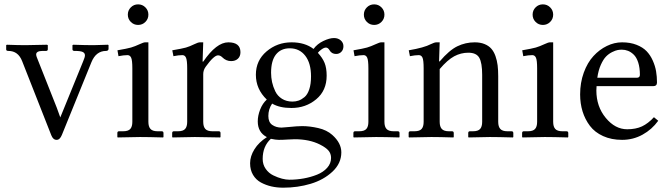

<svg xmlns="http://www.w3.org/2000/svg" viewBox="-20 -639 3115 894"><path d="M329.6 -401.9H325.2Q317.4 -402.8 317.4 -409.2V-428.7L321.3 -430.7Q378.4 -428.7 415 -428.7Q415 -428.7 482.9 -430.7L485.4 -428.7V-411.1Q485.4 -407.2 482.2 -404.5Q479 -401.9 474.1 -401.9Q427.2 -401.9 405.8 -349.6L268.1 -10.7Q258.8 12.2 243.7 12.2Q227.1 12.2 218.8 -9.3L83 -354.5Q64.5 -401.9 19 -401.9Q8.8 -401.9 8.8 -408.7V-428.7L11.7 -430.7Q64.9 -428.7 98.6 -428.7L198.7 -430.7L202.6 -428.7V-409.7Q202.6 -401.9 194.3 -401.9H177.2Q148.4 -401.4 148.4 -385.3Q148.4 -377.4 157.7 -356.4L244.1 -138.2L260.7 -92.3L278.3 -135.3L367.2 -353.5Q375.5 -372.6 375.5 -381.3Q375.5 -392.1 365.2 -397Q355 -401.9 329.6 -401.9Z M589.1 -536.9Q575.2 -550.8 575.2 -570.8Q575.2 -590.8 589.1 -604.7Q603 -618.7 623 -618.7Q643.1 -618.7 657 -604.7Q670.9 -590.8 670.9 -570.8Q670.9 -550.8 657 -536.9Q643.1 -522.9 623 -522.9Q603 -522.9 589.1 -536.9ZM670.9 -71.8Q670.9 -49.3 680.7 -38.6Q690.4 -27.8 713.9 -27.8H732.9Q741.2 -27.8 741.2 -19.5V-1L739.3 1Q670.9 -1 631.8 -1L528.3 1L526.4 -1V-19.5Q526.4 -27.8 534.2 -27.8H553.2Q577.1 -27.8 586.7 -38.6Q596.2 -49.3 596.2 -71.8V-320.8Q596.2 -357.9 590.8 -370.1Q585.4 -382.3 573.7 -382.3Q556.2 -382.3 531.7 -377.4L526.9 -404.8Q572.3 -412.6 590.1 -417.7Q607.9 -422.9 630.9 -433.6Q648.4 -441.9 655.8 -441.9H670.9Z M851.6 -71.8V-320.8Q851.6 -356.9 846.4 -369.6Q841.3 -382.3 829.1 -382.3Q811.5 -382.3 787.6 -377.4L782.2 -404.8Q828.1 -412.6 845.5 -417.5Q862.8 -422.4 885.7 -433.6Q902.3 -441.9 911.1 -441.9H926.3L923.3 -352.1H926.3Q987.8 -441.9 1043 -441.9Q1099.6 -441.9 1099.6 -396Q1099.6 -376.5 1087.6 -365.5Q1075.7 -354.5 1056.2 -354.5Q1032.7 -354.5 1015.1 -372.1Q1005.9 -381.3 995.1 -381.3Q976.1 -381.3 938 -328.6Q926.3 -312.5 926.3 -293.9V-71.8Q926.3 -49.3 936 -38.6Q945.8 -27.8 969.2 -27.8H998.5Q1006.8 -27.8 1006.8 -19.5V-1L1004.9 1Q926.3 -1 887.2 -1L783.7 1L781.7 -1V-19.5Q781.7 -27.8 789.6 -27.8H808.6Q832.5 -27.8 842 -38.6Q851.6 -49.3 851.6 -71.8Z M1428.2 -283.2Q1428.2 -344.7 1401.4 -379.4Q1374.5 -414.1 1329.1 -414.1Q1288.1 -414.1 1265.1 -385.5Q1242.2 -356.9 1242.2 -300.3Q1242.2 -278.3 1246.8 -256.8Q1251.5 -235.4 1261.7 -213.9Q1272 -192.4 1292.7 -179.2Q1313.5 -166 1341.8 -166Q1356.9 -166 1370.4 -170.7Q1383.8 -175.3 1397.7 -186.8Q1411.6 -198.2 1419.9 -222.9Q1428.2 -247.6 1428.2 -283.2ZM1241.2 7.3Q1203.1 42 1203.1 101.1Q1203.1 127.4 1217.3 147.5Q1231.4 167.5 1252.7 177.7Q1273.9 188 1293 192.9Q1312 197.8 1327.1 197.8Q1360.8 197.8 1393.8 191.9Q1426.8 186 1456.1 174.3Q1485.4 162.6 1503.4 142.3Q1521.5 122.1 1521.5 96.2Q1521.5 76.7 1509.8 62.5Q1498 48.3 1469.2 33.7Q1420.4 9.3 1352.1 9.3Q1339.8 9.3 1318.8 10.7Q1297.4 12.2 1278.3 12.2Q1264.2 12.2 1241.2 7.3ZM1544.9 -387.7Q1524.4 -387.7 1514.6 -404.8Q1507.3 -417.5 1497.6 -417.5Q1489.3 -417.5 1477.8 -409.4Q1466.3 -401.4 1460 -393.1Q1481.9 -369.6 1491.5 -345.7Q1501 -321.8 1501 -286.6Q1501 -217.3 1452.4 -176.8Q1403.8 -136.2 1336.9 -136.2Q1281.7 -136.2 1247.1 -156.7Q1229.5 -130.9 1229.5 -99.1Q1229.5 -69.8 1247.6 -57.4Q1265.6 -44.9 1291 -44.9Q1298.8 -44.9 1322.3 -47.4Q1364.7 -51.8 1386.7 -51.8Q1422.4 -51.8 1461.9 -42.7Q1501.5 -33.7 1527.3 -10.7Q1569.3 26.9 1569.3 70.3Q1569.3 121.6 1528.1 160.2Q1486.8 198.7 1426.5 216.8Q1366.2 234.9 1298.8 234.9Q1269.5 234.9 1243.7 229Q1217.8 223.1 1194.8 210.7Q1171.9 198.2 1158.2 175.3Q1144.5 152.3 1144.5 121.1Q1144.5 88.4 1164.8 55.9Q1185.1 23.4 1222.7 -0.5Q1180.2 -22.5 1180.2 -73.7Q1180.2 -100.6 1191.4 -129.2Q1202.6 -157.7 1222.2 -175.3Q1171.4 -224.1 1171.4 -291Q1171.4 -357.4 1221.2 -399.7Q1271 -441.9 1337.4 -441.9Q1399.9 -441.9 1439.9 -411.1Q1457 -434.6 1485.6 -448.2Q1514.2 -461.9 1535.2 -461.9Q1554.2 -461.9 1566.7 -450.9Q1579.1 -439.9 1579.1 -423.8Q1579.1 -407.7 1569.3 -397.7Q1559.6 -387.7 1544.9 -387.7Z M1688.2 -536.9Q1674.3 -550.8 1674.3 -570.8Q1674.3 -590.8 1688.2 -604.7Q1702.1 -618.7 1722.2 -618.7Q1742.2 -618.7 1756.1 -604.7Q1770 -590.8 1770 -570.8Q1770 -550.8 1756.1 -536.9Q1742.2 -522.9 1722.2 -522.9Q1702.1 -522.9 1688.2 -536.9ZM1770 -71.8Q1770 -49.3 1779.8 -38.6Q1789.6 -27.8 1813 -27.8H1832Q1840.3 -27.8 1840.3 -19.5V-1L1838.4 1Q1770 -1 1731 -1L1627.4 1L1625.5 -1V-19.5Q1625.5 -27.8 1633.3 -27.8H1652.3Q1676.3 -27.8 1685.8 -38.6Q1695.3 -49.3 1695.3 -71.8V-320.8Q1695.3 -357.9 1689.9 -370.1Q1684.6 -382.3 1672.9 -382.3Q1655.3 -382.3 1630.9 -377.4L1626 -404.8Q1671.4 -412.6 1689.2 -417.7Q1707 -422.9 1730 -433.6Q1747.6 -441.9 1754.9 -441.9H1770Z M2225.1 -71.8V-290.5Q2225.1 -346.2 2211.7 -369.9Q2198.2 -393.6 2160.6 -393.6Q2126 -393.6 2095 -377Q2064 -360.4 2027.3 -317.4V-71.8Q2027.3 -49.3 2037.1 -38.6Q2046.9 -27.8 2070.3 -27.8H2084.5Q2092.8 -27.8 2092.8 -19.5V-1L2090.8 1Q2027.3 -1 1988.3 -1L1884.8 1L1882.8 -1V-19.5Q1882.8 -27.8 1890.6 -27.8H1909.7Q1933.6 -27.8 1943.1 -38.6Q1952.6 -49.3 1952.6 -71.8V-320.8Q1952.6 -358.4 1947.3 -370.4Q1941.9 -382.3 1930.2 -382.3Q1912.6 -382.3 1888.7 -377.4L1883.3 -404.8Q1955.1 -417 1986.3 -433.6Q2002.9 -441.9 2012.2 -441.9H2027.3L2024.4 -353H2027.3Q2071.8 -405.3 2109.6 -423.6Q2147.5 -441.9 2190.4 -441.9Q2216.8 -441.9 2236.3 -433.8Q2255.9 -425.8 2267.8 -412.1Q2279.8 -398.4 2287.1 -377.7Q2294.4 -356.9 2297.1 -334.7Q2299.8 -312.5 2299.8 -283.7V-71.8Q2299.8 -49.3 2309.6 -38.6Q2319.3 -27.8 2342.8 -27.8H2361.8Q2370.1 -27.8 2370.1 -19.5V-1L2368.2 1Q2299.8 -1 2260.7 -1L2162.1 1L2160.2 -1V-19.5Q2160.2 -27.8 2168 -27.8H2182.1Q2206.1 -27.8 2215.6 -38.6Q2225.1 -49.3 2225.1 -71.8Z M2473.9 -536.9Q2460 -550.8 2460 -570.8Q2460 -590.8 2473.9 -604.7Q2487.8 -618.7 2507.8 -618.7Q2527.8 -618.7 2541.7 -604.7Q2555.7 -590.8 2555.7 -570.8Q2555.7 -550.8 2541.7 -536.9Q2527.8 -522.9 2507.8 -522.9Q2487.8 -522.9 2473.9 -536.9ZM2555.7 -71.8Q2555.7 -49.3 2565.4 -38.6Q2575.2 -27.8 2598.6 -27.8H2617.7Q2626 -27.8 2626 -19.5V-1L2624 1Q2555.7 -1 2516.6 -1L2413.1 1L2411.1 -1V-19.5Q2411.1 -27.8 2418.9 -27.8H2438Q2461.9 -27.8 2471.4 -38.6Q2481 -49.3 2481 -71.8V-320.8Q2481 -357.9 2475.6 -370.1Q2470.2 -382.3 2458.5 -382.3Q2440.9 -382.3 2416.5 -377.4L2411.6 -404.8Q2457 -412.6 2474.9 -417.7Q2492.7 -422.9 2515.6 -433.6Q2533.2 -441.9 2540.5 -441.9H2555.7Z M2761.2 -276.9H2944.8Q2959.5 -276.9 2959.5 -290.5Q2959.5 -323.7 2951.7 -347.9Q2943.8 -372.1 2930.9 -384.5Q2918 -397 2904.3 -402.3Q2890.6 -407.7 2875.5 -407.7Q2866.2 -407.7 2856.2 -406Q2846.2 -404.3 2830.3 -396.5Q2814.5 -388.7 2801.8 -375.7Q2789.1 -362.8 2777.6 -337.2Q2766.1 -311.5 2761.2 -276.9ZM3024.9 -93.3 3044.9 -76.7Q3015.6 -36.1 2971.9 -12Q2928.2 12.2 2876.5 12.2Q2826.7 12.2 2788.1 -5.4Q2749.5 -22.9 2726.8 -53Q2704.1 -83 2692.6 -120.1Q2681.2 -157.2 2681.2 -199.2Q2681.2 -253.9 2698.2 -300.8Q2715.3 -347.7 2743.2 -377.9Q2771 -408.2 2805.7 -425Q2840.3 -441.9 2876.5 -441.9Q2914.6 -441.9 2943.8 -430.4Q2973.1 -418.9 2990.7 -400.6Q3008.3 -382.3 3019.5 -356.9Q3030.8 -331.5 3034.9 -306.9Q3039.1 -282.2 3039.1 -254.9Q3039.1 -237.8 3021 -237.8H2757.8Q2756.8 -227.1 2756.8 -217.8Q2756.8 -143.1 2800.5 -90.1Q2844.2 -37.1 2900.4 -37.1Q2940.4 -37.1 2969.2 -50.5Q2998 -64 3024.9 -93.3Z"/></svg>

Font: Libertinage
Style: b
Weight: 400
Designer: OSP
Foundry: OSP
Version: Version 1.0; 2008; OFL relea